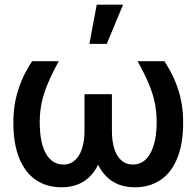

<svg xmlns="http://www.w3.org/2000/svg" viewBox="-20 -791 840 821"><path d="M117.2 -529.3H231.4Q202.6 -477.1 184.8 -434.6Q167 -392.1 158.4 -352.5Q149.9 -313 149.9 -268.6Q149.9 -180.7 176.5 -134Q203.1 -87.4 251.5 -87.4Q293 -87.4 317.1 -126Q341.3 -164.6 341.3 -233.9V-388.2H429.7V-241.2Q429.7 -162.6 408.2 -106.4Q386.7 -50.3 345.5 -20.3Q304.2 9.8 242.7 9.8Q179.7 9.8 133.5 -21.5Q87.4 -52.7 62.3 -114.5Q37.1 -176.3 37.1 -267.1Q37.1 -317.9 46.1 -361.8Q55.2 -405.8 72.8 -447Q90.3 -488.3 117.2 -529.3ZM568.4 -529.3H683.1Q710 -487.8 727.5 -446.8Q745.1 -405.8 754.2 -361.8Q763.2 -317.9 763.2 -267.1Q763.2 -176.3 738 -114.5Q712.9 -52.7 666.5 -21.5Q620.1 9.8 556.6 9.8Q495.6 9.8 453.9 -20.3Q412.1 -50.3 391.1 -106.4Q370.1 -162.6 370.1 -241.2V-388.2H458.5V-233.9Q458.5 -163.6 482.2 -125.5Q505.9 -87.4 547.9 -87.4Q596.7 -87.4 623.3 -136.2Q649.9 -185.1 649.9 -268.6Q649.9 -312.5 641.6 -352.5Q633.3 -392.6 615.2 -435.1Q597.2 -477.5 568.4 -529.3ZM362.3 -603.5 393.6 -771H506.3L436.5 -603.5Z"/></svg>

Font: Inter Cardless Tabular Medium
Style: Regular
Weight: 500
Designer: Rasmus Andersson
Foundry: rsms
Version: Version 4.000;git-4fc901f